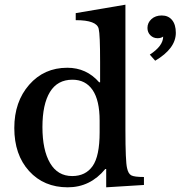

<svg xmlns="http://www.w3.org/2000/svg" viewBox="-20 -790 770 819"><path d="M433 9V-69H429Q365 9 269 9Q167 9 104 -60.5Q41 -130 41 -244Q41 -356 104.5 -428.5Q168 -501 267 -501Q349 -501 403 -439H407V-526Q407 -643 401 -667Q393 -704 303 -704V-734L515 -770V-236Q515 -101 522 -73Q527 -49 540 -42Q553 -35 594 -35V-1ZM405 -226V-275Q405 -362 375 -406Q345 -450 289 -450Q225 -450 193 -397.5Q161 -345 161 -248Q161 -150 193.5 -94.5Q226 -39 288 -39Q345 -39 375 -81.5Q405 -124 405 -226ZM642 -531 619 -557Q676 -594 676 -634Q667 -627 652 -627Q634 -627 621.5 -639.5Q609 -652 609 -671Q609 -693 626 -708.5Q643 -724 670 -724Q698 -724 714 -704.5Q730 -685 730 -650Q730 -583 642 -531Z"/></svg>

Font: Kolar Light
Style: Regular
Weight: 300
Designer: Ramakrishna Saiteja (Kannada); Shiva Nallaperumal (Latin)
Foundry: Indian Type Foundry
Version: Version 1.001;PS 1.0;hotconv 1.0.88;makeotf.lib2.5.647800